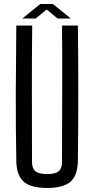

<svg xmlns="http://www.w3.org/2000/svg" viewBox="-20 -927 468 954"><path d="M214 7Q133 7 97.5 -24.5Q62 -56 61 -129Q58 -298 58.5 -464.5Q59 -631 61 -800H140Q138 -631 138.5 -461.5Q139 -292 139 -123Q139 -90 156 -76Q173 -62 214 -62Q255 -62 271.5 -76Q288 -90 288 -123Q288 -292 289 -461.5Q290 -631 288 -800H367Q369 -631 369 -464.5Q369 -298 367 -129Q366 -56 330.5 -24.5Q295 7 214 7ZM91 -835 180 -907H243L332 -835H266L212 -880L157 -835Z"/></svg>

Font: Big Shoulders Text
Style: Regular
Weight: 400
Designer: Patric King
Foundry: XO Type Co
Version: Version 1.000; ttfautohint (v1.8.2)